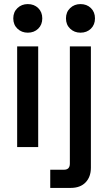

<svg xmlns="http://www.w3.org/2000/svg" viewBox="-20 -720 529 940"><path d="M64 0V-493H167V0ZM45 -630Q45 -661 65.5 -680.5Q86 -700 116 -700Q147 -700 167 -680.5Q187 -661 187 -630Q187 -599 167 -579.5Q147 -560 116 -560Q86 -560 65.5 -579.5Q45 -599 45 -630ZM226 200V111H293Q322 111 322 81V-493H425V101Q425 146 399 173Q373 200 326 200ZM303 -630Q303 -661 323.5 -680.5Q344 -700 374 -700Q405 -700 425 -680.5Q445 -661 445 -630Q445 -599 425 -579.5Q405 -560 374 -560Q344 -560 323.5 -579.5Q303 -599 303 -630Z"/></svg>

Font: Space Grotesk Frontify Medium
Style: Regular
Weight: 500
Designer: Florian Karsten
Version: Version 2.000